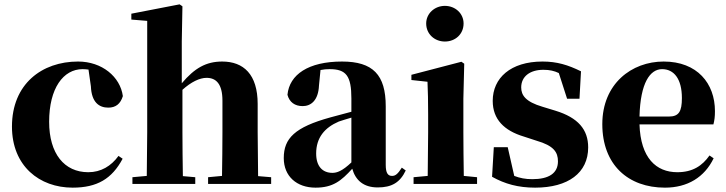

<svg xmlns="http://www.w3.org/2000/svg" viewBox="-20 -846 3341 883"><path d="M314 17C427 17 495 -24 544 -116L525 -129C491 -82 444 -54 386 -54C276 -54 206 -139 206 -286C206 -440 271 -528 360 -528C369 -528 378 -527 387 -526L398 -449C401 -375 436 -351 478 -351C512 -351 534 -368 545 -404C533 -493 449 -563 339 -563C173 -563 35 -460 35 -264C35 -82 162 17 314 17Z M999 0H1227V-31L1167 -36L1165 -238V-368C1165 -504 1100 -563 1002 -563C928 -563 875 -533 816 -463V-656L819 -817L806 -826L584 -783V-756L657 -750V-238L655 -37L589 -31V0H878V-31L821 -36C820 -95 819 -182 819 -238V-433C859 -469 898 -488 930 -488C974 -488 1003 -460 1003 -383V-238C1003 -180 1002 -95 1001 -37L937 -31V0Z M1717 16C1782 16 1820 -7 1846 -62L1828 -75C1809 -45 1798 -37 1783 -37C1764 -37 1754 -50 1754 -88V-357C1754 -502 1695 -563 1553 -563C1398 -563 1311 -503 1302 -410C1311 -376 1336 -358 1372 -358C1410 -358 1444 -384 1447 -453L1454 -524C1469 -527 1482 -528 1496 -528C1572 -528 1596 -497 1596 -393V-332L1499 -306C1336 -261 1285 -210 1285 -119C1285 -35 1345 17 1431 17C1511 17 1549 -14 1600 -70C1615 -17 1652 16 1717 16ZM1596 -99C1555 -60 1530 -51 1509 -51C1464 -51 1434 -80 1434 -140C1434 -213 1473 -259 1538 -287C1552 -292 1573 -298 1596 -305Z M2026 -655C2074 -655 2112 -689 2112 -738C2112 -784 2074 -819 2026 -819C1979 -819 1940 -784 1940 -738C1940 -689 1979 -655 2026 -655ZM1946 0H2174V-31L2113 -37C2112 -95 2111 -182 2111 -238V-392L2115 -553L2102 -562L1872 -502V-478L1946 -470C1948 -423 1949 -384 1949 -318V-238L1947 -37L1882 -31V0Z M2441 17C2593 17 2685 -51 2685 -168C2685 -250 2639 -305 2534 -337L2475 -355C2397 -378 2377 -408 2377 -444C2377 -494 2417 -525 2479 -525C2508 -525 2529 -520 2550 -510L2588 -392H2645L2652 -518C2593 -547 2542 -563 2475 -563C2328 -563 2246 -487 2246 -382C2246 -297 2299 -245 2389 -218L2447 -199C2527 -176 2546 -146 2546 -104C2546 -49 2504 -22 2428 -22C2396 -22 2371 -27 2345 -37L2315 -169H2251L2243 -33C2302 0 2363 17 2441 17Z M3038 17C3142 17 3220 -31 3262 -118L3243 -131C3210 -84 3166 -54 3095 -54C2998 -54 2926 -119 2921 -274H3261C3266 -293 3268 -310 3268 -335C3268 -462 3187 -563 3032 -563C2885 -563 2750 -461 2750 -275C2750 -88 2869 17 3038 17ZM2921 -310C2925 -466 2970 -528 3025 -528C3079 -528 3116 -484 3116 -395C3116 -333 3102 -310 3056 -310Z"/></svg>

Font: Noto Serif CJK HK Black
Style: Regular
Weight: 900
Designer: Ryoko NISHIZUKA 西塚涼子 (kana & ideographs); Frank Grießhammer (Latin, Greek & Cyrillic); Wenlong ZHANG 张文龙 (bopomofo); San
Foundry: Adobe
Version: Version 2.001;hotconv 1.1.0;makeotfexe 2.6.0